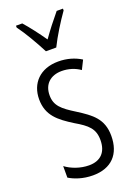

<svg xmlns="http://www.w3.org/2000/svg" viewBox="-148 -823 623 891"><g transform="rotate(-20 163.0 -377.5)"><path d="M142 -606H193C216 -653 254 -714 284 -756V-765H253C219 -724 198 -697 168 -655C141 -694 108 -737 83 -765H52V-756C81 -717 118 -653 142 -606ZM293 -134C293 -218 245 -252 179 -294C116 -333 88 -357 88 -408C88 -463 124 -495 179 -495C212 -495 244 -485 269 -467L291 -511C259 -531 221 -542 179 -542C88 -542 36 -485 36 -407C36 -327 84 -290 151 -248C211 -213 239 -189 239 -133C239 -74 208 -40 150 -40C107 -40 64 -56 35 -78V-21C61 -5 102 10 151 10C243 10 293 -44 293 -134Z"/></g></svg>

Font: Noto Sans Arabic UI XCn Lt
Style: Regular
Weight: 300
Width: 2
Designer: Monotype Design Team, Nadine Chahine and Nizar Qandah
Foundry: Monotype Imaging Inc.
Version: Version 2.010